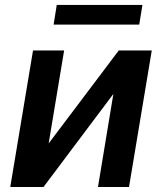

<svg xmlns="http://www.w3.org/2000/svg" viewBox="-20 -747 647 767"><path d="M174.4 -174 454.5 -545.5H586.3L495.4 0H371.4L432.9 -371.8L153.8 0H21L111.9 -545.5H236.2ZM549 -727.3 536.2 -648.8H194.2L206.7 -727.3Z"/></svg>

Font: Inter UI Semi Bold
Style: Italic
Weight: 600
Italic angle: -9.39999°
Designer: Rasmus Andersson
Foundry: rsms
Version: 3.2;8d6f07862